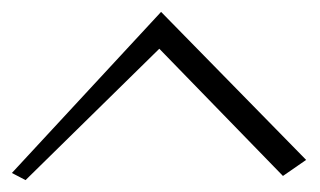

<svg xmlns="http://www.w3.org/2000/svg" viewBox="-20 -755 539 323"><path d="M251 -735 0 -464 23 -452 248 -673 456 -459 495 -486Z"/></svg>

Font: Neo Euler
Style: Euler
Weight: 500
Designer: Hermann Zapf
Version: Version 000.002